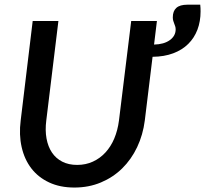

<svg xmlns="http://www.w3.org/2000/svg" viewBox="-20 -812 898 840"><path d="M317.5 -90.5Q355 -90.5 386.2 -104.8Q417.5 -119 441.2 -144.8Q465 -170.5 480 -206.2Q495 -242 500.5 -285L554 -720H666.5L654 -617Q697.5 -618 723 -636.5Q748.5 -655 748.5 -683.5Q748.5 -691 746.5 -697Q744.5 -703 742.2 -708.8Q740 -714.5 738 -721Q736 -727.5 736 -736Q736 -763.5 751.5 -777.5Q767 -791.5 800 -791.5H856Q857 -786 857.2 -776.8Q857.5 -767.5 857.5 -762Q857.5 -718.5 843.8 -682.2Q830 -646 803.5 -619.8Q777 -593.5 737.8 -578.8Q698.5 -564 647.5 -563.5L613.5 -285Q605.5 -222 580 -168.2Q554.5 -114.5 514.5 -75.2Q474.5 -36 421.5 -13.8Q368.5 8.5 305.5 8.5Q242.5 8.5 195 -13.8Q147.5 -36 117.2 -75.2Q87 -114.5 74.8 -168.2Q62.5 -222 70.5 -285L123 -720H235.5L182.5 -285Q177 -242 183.5 -206.2Q190 -170.5 207.2 -144.8Q224.5 -119 252.2 -104.8Q280 -90.5 317.5 -90.5Z"/></svg>

Font: Lato Semibold
Style: Italic
Weight: 600
Italic angle: -7°
Designer: Lukasz Dziedzic
Foundry: tyPoland Lukasz Dziedzic
Version: Version 2.006; 2014-01-15